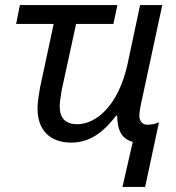

<svg xmlns="http://www.w3.org/2000/svg" viewBox="-20 -556 699 762"><path d="M193 -461 139 -209C134 -178 129 -153 129 -125C129 -36 182 10 263 10C349 10 403 -48 441 -97H445C446 -34 466 -4 507 7L466 186H556L611 -71C596 -64 583 -61 564 -61C545 -61 533 -76 533 -97C533 -106 534 -117 538 -136L624 -536H536L487 -305C449 -129 356 -63 287 -63C238 -63 217 -89 217 -134C217 -147 220 -170 225 -199L282 -461H430L446 -536H59L44 -461Z"/></svg>

Font: BC Sans
Style: Italic
Weight: 400
Italic angle: -12°
Designer: Monotype Design Team
Designer: Province of B.C.
Foundry: Monotype Imaging Inc.
Version: Version 2.000;GOOG;noto-source:20170915:90ef993387c0